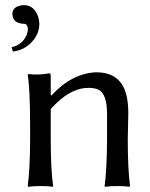

<svg xmlns="http://www.w3.org/2000/svg" viewBox="-20 -718 579 741"><path d="M71.8 -698.2Q110.8 -698.2 126.5 -655.3Q131.8 -640.1 131.8 -625Q131.8 -583 95.7 -548.8Q67.4 -523.4 29.8 -519L24.9 -536.1Q67.9 -545.4 83.5 -585Q87.4 -596.2 87.9 -605Q86.9 -624.5 74.2 -626Q28.8 -627 27.8 -664.1Q27.8 -688.5 55.7 -695.8Q63.5 -698.2 71.8 -698.2ZM473.1 -180.2Q473.1 -65.4 481.9 0L480 2.9Q461.9 0 433.1 0Q404.3 0 386.2 2.9L383.8 0Q392.6 -68.4 393.1 -180.2V-277.8Q393.1 -356.9 358.9 -372.6Q344.2 -378.9 320.8 -378.9Q260.3 -378.9 198.7 -320.8Q186.5 -309.1 175.8 -296.9V-180.2Q175.8 -64 185.1 0L183.1 2.9Q165 0 136.2 0Q107.4 0 88.9 2.9L86.9 0Q95.7 -62 96.2 -180.2V-234.9Q96.2 -373 86.9 -429.2L88.9 -432.1Q132.8 -427.7 169.9 -435.1Q175.3 -435.1 175.8 -427.2Q175.8 -425.8 175.8 -424.8V-352.1L178.2 -349.1Q257.8 -435.5 351.1 -439Q450.7 -439 469.7 -342.8Q475.1 -315.4 475.1 -280.8Q475.1 -264.6 474.1 -230.5Q473.1 -195.8 473.1 -180.2Z"/></svg>

Font: Linux Biolinum O
Style: Regular
Weight: 400
Designer: Philipp H. Poll
Foundry: Philipp H. Poll
Version: Version 1.0.4